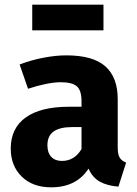

<svg xmlns="http://www.w3.org/2000/svg" viewBox="-20 -785 588 822"><path d="M520 -89 487 14Q438 10 407 -7.5Q376 -25 359 -63Q307 17 199 17Q120 17 73 -29Q26 -75 26 -149Q26 -236 90 -282Q154 -328 275 -328H329V-351Q329 -398 309 -415.5Q289 -433 239 -433Q213 -433 176 -425.5Q139 -418 100 -405L64 -509Q114 -528 166.5 -538Q219 -548 264 -548Q378 -548 431 -501Q484 -454 484 -360V-154Q484 -124 492.5 -110Q501 -96 520 -89ZM329 -147V-241H290Q236 -241 209.5 -222Q183 -203 183 -163Q183 -131 199.5 -113.5Q216 -96 245 -96Q299 -96 329 -147ZM118 -655V-765H423V-655Z"/></svg>

Font: FiraGOUPP
Style: Bold
Weight: 700
Designer: bBox Type
Foundry: bBox Type GmbH
Version: Version 1.001